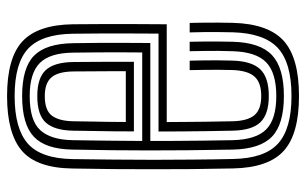

<svg xmlns="http://www.w3.org/2000/svg" viewBox="-180 -669 858 538"><g transform="rotate(90 249.0 -400.0)"><path d="M249.2 9.2Q142.5 9.2 96 -33.8Q49.5 -76.8 48 -175Q47.8 -215.8 47.5 -252.2Q47.2 -288.8 47.4 -332.6Q47.5 -376.5 48 -438.2H322Q321.8 -468.8 321.6 -493.2Q321.5 -517.8 321.1 -547.1Q320.8 -576.5 319.8 -621.8Q319 -664 303.1 -683.5Q287.2 -703 249 -703Q211.2 -703 194.4 -683.9Q177.5 -664.8 176.2 -621.2Q175.8 -600 175.6 -581.8Q175.5 -563.5 175.8 -544.5Q176 -525.5 176.5 -502.5H150Q149.5 -525.2 149.2 -544.4Q149 -563.5 149.1 -582.1Q149.2 -600.8 149.8 -621.5Q151.2 -676.2 174.1 -700.2Q197 -724.2 249 -724.2Q300 -724.2 322.6 -700.6Q345.2 -677 346.2 -622Q347 -582.5 347.5 -548.8Q348 -515 348.2 -482.8Q348.5 -450.5 348.5 -415.2H74.2Q74 -373.2 73.8 -333.5Q73.5 -293.8 73.8 -254.8Q74 -215.8 74.5 -175.2Q75.8 -87.5 116.4 -49.8Q157 -12 249.2 -12Q340.2 -12 382.2 -48.8Q424.2 -85.5 425.8 -174.5Q426.8 -233.2 427.2 -289.5Q427.8 -345.8 427.8 -401Q427.8 -456.2 427.2 -511.6Q426.8 -567 425.5 -623.5Q424 -712.2 382.4 -750Q340.8 -787.8 249 -787.8Q155.8 -787.8 114.4 -749.5Q73 -711.2 70.5 -623.2Q70 -603 69.9 -583.5Q69.8 -564 69.9 -544.1Q70 -524.2 70.8 -502.5H44.2Q43.8 -524 43.5 -543.4Q43.2 -562.8 43.4 -582.2Q43.5 -601.8 44 -623.8Q46.8 -723 94.4 -765.9Q142 -808.8 249 -808.8Q355.8 -808.8 402.9 -765.9Q450 -723 452 -623.8Q453.2 -564 453.8 -508.5Q454.2 -453 454.2 -399Q454.2 -345 453.8 -289.5Q453.2 -234 452.2 -174.2Q450.8 -73.5 402.2 -32.1Q353.8 9.2 249.2 9.2ZM249.2 -33Q170.2 -33 136.2 -66.2Q102.2 -99.5 101 -175.8Q100.5 -210 100.2 -243Q100 -276 100.1 -312.4Q100.2 -348.8 100.5 -392.2H375Q375 -427.2 374.8 -463.4Q374.5 -499.5 374.1 -538.9Q373.8 -578.2 372.8 -622.5Q371.2 -688.5 342.6 -716.9Q314 -745.2 249 -745.2Q183.8 -745.2 154.5 -716.8Q125.2 -688.2 123.5 -622.2Q122.8 -601.8 122.6 -582.6Q122.5 -563.5 122.8 -543.9Q123 -524.2 123.5 -502.5H97Q96.5 -524.5 96.4 -544.2Q96.2 -564 96.4 -583.2Q96.5 -602.5 97 -622.8Q99 -700 134.5 -733.2Q170 -766.5 249 -766.5Q328 -766.5 362.8 -733.2Q397.5 -700 399.2 -623Q400.5 -554.2 401 -497.1Q401.5 -440 401.5 -388.5Q401.5 -337 400.9 -284.8Q400.2 -232.5 399.2 -173.8Q397.8 -98.2 362.9 -65.6Q328 -33 249.2 -33ZM249.2 -54.2Q317.8 -54.2 344.8 -83.9Q371.8 -113.5 372.8 -175.2Q373.2 -204 373.6 -228.5Q374 -253 374.2 -275.8Q374.5 -298.5 374.6 -321.4Q374.8 -344.2 375 -369.5H127Q126.8 -335.5 126.6 -303.9Q126.5 -272.2 126.8 -240.9Q127 -209.5 127.5 -176Q128.2 -110.8 156.6 -82.5Q185 -54.2 249.2 -54.2ZM249.2 -75.5Q198.5 -75.5 176.5 -99.1Q154.5 -122.8 153.8 -176.2Q153.5 -202.2 153.4 -229.1Q153.2 -256 153.1 -285Q153 -314 153.2 -346.2H348.2Q348.2 -314.5 347.9 -288Q347.5 -261.5 347.1 -234.8Q346.8 -208 346.2 -175.5Q345.2 -124.2 324 -99.9Q302.8 -75.5 249.2 -75.5ZM249.2 -96.5Q288.8 -96.5 303.9 -116.2Q319 -136 319.8 -176Q320.2 -203.5 320.6 -227.5Q321 -251.5 321.4 -274.9Q321.8 -298.2 321.8 -323.5H179.5Q179.5 -294 179.6 -270.2Q179.8 -246.5 179.9 -224.1Q180 -201.8 180.2 -176.2Q180.8 -133.5 196.9 -115Q213 -96.5 249.2 -96.5Z"/></g></svg>

Font: Big Shoulders Inline Text Thin ExtraBold
Style: Regular
Weight: 800
Version: Version 2.002